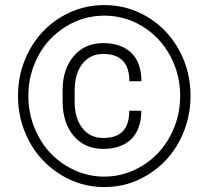

<svg xmlns="http://www.w3.org/2000/svg" viewBox="-20 -741 839 771"><path d="M499 -296.4C499 -219.7 462.9 -187 394 -187C358.9 -187 331.1 -200.2 310.5 -227.1C290 -253.4 279.8 -288.6 279.8 -332V-376.5C279.8 -422.4 290 -458.5 311 -484.9C332 -511.2 359.4 -524.4 394 -524.4C464.4 -524.4 499.5 -487.8 499.5 -415H547.9C547.9 -514.2 491.2 -567.9 394 -567.9C345.7 -567.9 306.2 -550.8 276.4 -516.1C246.6 -481.4 231.4 -435.5 231.4 -378.9V-335C231.4 -275.9 246.6 -229.5 276.4 -194.8C306.2 -160.2 345.2 -143.1 394 -143.1C491.7 -143.1 547.4 -197.3 547.4 -296.4ZM93.8 -356C93.8 -412.6 106.9 -465.8 132.8 -515.1C158.7 -564.5 195.8 -604 243.7 -633.8C291.5 -663.6 343.3 -678.2 398.9 -678.2C453.1 -678.2 504.4 -664.1 551.8 -635.3C599.1 -606.4 636.2 -566.9 663.1 -517.6C689.9 -467.8 703.6 -414.1 703.6 -356C703.6 -297.9 689.9 -243.7 663.1 -193.8C635.7 -143.6 598.6 -104 551.3 -75.2C503.9 -46.4 453.1 -31.7 398.9 -31.7C344.2 -31.7 293 -46.4 245.1 -75.7C197.3 -105 160.2 -144.5 133.8 -194.8C106.9 -245.1 93.8 -298.8 93.8 -356ZM52.2 -356C52.2 -291 66.9 -231 96.7 -174.8C126.5 -118.7 168 -74.2 222.2 -40.5C275.9 -6.8 335 10.3 398.9 10.3C463.4 10.3 522.5 -6.8 576.7 -41C630.4 -74.7 671.9 -119.6 701.2 -175.8C730.5 -231.9 745.1 -292 745.1 -356C745.1 -421.9 730 -482.9 699.7 -539.1C668.9 -595.2 627 -639.6 573.2 -672.4C519.5 -704.6 461.4 -720.7 398.9 -720.7C336.4 -720.7 278.3 -704.6 224.6 -672.4C170.4 -639.6 128.4 -595.2 98.1 -539.1C67.4 -482.9 52.2 -421.9 52.2 -356Z"/></svg>

Font: Shabnam Thin
Style: Regular
Weight: 100
Foundry: DejaVu fonts team - Redesigned by Saber Rastikerdar - Based on Vazir font
Version: Version 5.0.1